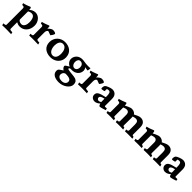

<svg xmlns="http://www.w3.org/2000/svg" viewBox="458 -2169 4149 4149"><g transform="rotate(45 2532.5 -94.5)"><path d="M201 -107Q201 -95 208.5 -84.5Q216 -74 229 -66.5Q242 -59 258 -54.5Q274 -50 292 -50Q318 -50 336.5 -63Q355 -76 367 -97.5Q379 -119 384.5 -146Q390 -173 390 -201Q390 -280 365.5 -327.5Q341 -375 287 -375Q264 -375 239.5 -367Q215 -359 201 -348ZM196 -388Q205 -397 218 -407.5Q231 -418 248.5 -427Q266 -436 287.5 -442Q309 -448 334 -448Q372 -448 406 -431.5Q440 -415 465.5 -385.5Q491 -356 506 -317Q521 -278 521 -233Q521 -178 504.5 -133Q488 -88 459 -55.5Q430 -23 390.5 -5.5Q351 12 306 12Q274 12 246 3Q218 -6 201 -17V179Q201 186 203.5 192Q206 198 214 202Q222 206 237.5 208Q253 210 280 210L291 258Q278 258 259.5 257.5Q241 257 221 256.5Q201 256 180.5 255.5Q160 255 144 255Q116 255 84 255.5Q52 256 18 258L8 210Q53 209 65 200.5Q77 192 77 179V-316Q77 -337 65.5 -349Q54 -361 14 -358L0 -399Q19 -404 41 -409.5Q63 -415 81 -422Q91 -426 116.5 -435.5Q142 -445 168 -456Q178 -456 183.5 -450.5Q189 -445 191.5 -436Q194 -427 194.5 -415.5Q195 -404 196 -392Z M762 -378Q767 -386 779 -398Q791 -410 806.5 -421Q822 -432 839.5 -440Q857 -448 875 -448Q895 -448 919.5 -442.5Q944 -437 958 -418Q958 -407 950.5 -391.5Q943 -376 933 -361Q923 -346 914.5 -335.5Q906 -325 904 -325L820 -356H816Q798 -354 785 -333.5Q772 -313 772 -278V-76Q772 -69 774.5 -63Q777 -57 785 -53Q793 -49 808.5 -47Q824 -45 851 -45L862 3Q849 3 830.5 2.5Q812 2 792 1.5Q772 1 751.5 0.5Q731 0 715 0Q687 0 655 0.5Q623 1 589 3L579 -45Q624 -46 636 -54.5Q648 -63 648 -76V-316Q648 -337 636.5 -349Q625 -361 585 -358L571 -399Q590 -404 612 -409.5Q634 -415 652 -422Q662 -426 687.5 -435.5Q713 -445 739 -456Q747 -456 751 -453.5Q755 -451 757 -442Q759 -429 759.5 -412.5Q760 -396 762 -378Z M1250 -50Q1280 -50 1300.5 -64Q1321 -78 1333 -100Q1345 -122 1350.5 -149.5Q1356 -177 1356 -203Q1356 -236 1349.5 -269.5Q1343 -303 1328 -329Q1313 -355 1289.5 -371.5Q1266 -388 1232 -388Q1201 -388 1180.5 -373.5Q1160 -359 1148 -336Q1136 -313 1131 -285.5Q1126 -258 1126 -233Q1126 -200 1133 -167.5Q1140 -135 1155 -108.5Q1170 -82 1193.5 -66Q1217 -50 1250 -50ZM996 -209Q996 -260 1014.5 -304Q1033 -348 1066 -380Q1099 -412 1143.5 -430Q1188 -448 1239 -448Q1293 -448 1338.5 -432.5Q1384 -417 1417 -387.5Q1450 -358 1468 -315.5Q1486 -273 1486 -219Q1486 -167 1467 -124.5Q1448 -82 1415 -51.5Q1382 -21 1337.5 -4.5Q1293 12 1243 12Q1189 12 1143.5 -2.5Q1098 -17 1065 -45Q1032 -73 1014 -114.5Q996 -156 996 -209Z M1774 -188Q1795 -188 1810 -197Q1825 -206 1834.5 -220Q1844 -234 1848.5 -252.5Q1853 -271 1853 -289Q1853 -309 1847.5 -327.5Q1842 -346 1830.5 -360Q1819 -374 1802.5 -382.5Q1786 -391 1764 -391Q1726 -391 1708.5 -362.5Q1691 -334 1691 -298Q1691 -250 1715.5 -219Q1740 -188 1774 -188ZM1925 -370Q1932 -366 1938.5 -356.5Q1945 -347 1949 -336Q1953 -325 1955.5 -313.5Q1958 -302 1958 -294Q1958 -254 1943 -222Q1928 -190 1902 -167.5Q1876 -145 1842 -133Q1808 -121 1769 -121Q1759 -121 1747.5 -122Q1736 -123 1724 -121Q1718 -119 1705.5 -113Q1693 -107 1693 -97Q1693 -84 1706.5 -80Q1720 -76 1728 -75Q1734 -73 1747 -71Q1760 -69 1775 -67Q1790 -65 1805 -63.5Q1820 -62 1831 -61Q1860 -58 1892.5 -54Q1925 -50 1943 -43Q1983 -28 2000 0Q2017 28 2017 72Q2017 110 1995.5 145Q1974 180 1937.5 207Q1901 234 1852.5 250.5Q1804 267 1749 267Q1710 267 1672.5 259.5Q1635 252 1605.5 235Q1576 218 1558.5 190.5Q1541 163 1541 122Q1541 109 1546 95Q1551 81 1562 70Q1566 66 1577.5 58Q1589 50 1602 41Q1615 32 1627.5 23.5Q1640 15 1648 10Q1637 5 1626.5 -4Q1616 -13 1607.5 -23.5Q1599 -34 1594 -45Q1589 -56 1589 -64Q1589 -72 1590.5 -77Q1592 -82 1598 -88Q1602 -92 1614 -100Q1626 -108 1639 -116Q1652 -124 1664 -131Q1676 -138 1681 -141Q1662 -148 1644.5 -161Q1627 -174 1613 -192Q1599 -210 1590.5 -232.5Q1582 -255 1582 -279Q1582 -313 1595 -343.5Q1608 -374 1631.5 -397.5Q1655 -421 1689 -434.5Q1723 -448 1765 -448Q1803 -448 1847.5 -439.5Q1892 -431 1939 -431Q1959 -431 1982.5 -431Q2006 -431 2025 -434Q2025 -430 2025 -420.5Q2025 -411 2023.5 -399Q2022 -387 2019 -375Q2016 -363 2011 -354ZM1893 113Q1893 96 1886 78Q1879 60 1855 49Q1828 36 1794.5 32.5Q1761 29 1738 29Q1733 29 1723 31Q1713 33 1708 36Q1703 39 1694.5 45.5Q1686 52 1678.5 61.5Q1671 71 1665.5 85Q1660 99 1660 118Q1660 158 1691.5 180.5Q1723 203 1776 203Q1806 203 1828 195Q1850 187 1864.5 174Q1879 161 1886 145Q1893 129 1893 113Z M2252 -378Q2257 -386 2269 -398Q2281 -410 2296.5 -421Q2312 -432 2329.5 -440Q2347 -448 2365 -448Q2385 -448 2409.5 -442.5Q2434 -437 2448 -418Q2448 -407 2440.5 -391.5Q2433 -376 2423 -361Q2413 -346 2404.5 -335.5Q2396 -325 2394 -325L2310 -356H2306Q2288 -354 2275 -333.5Q2262 -313 2262 -278V-76Q2262 -69 2264.5 -63Q2267 -57 2275 -53Q2283 -49 2298.5 -47Q2314 -45 2341 -45L2352 3Q2339 3 2320.5 2.5Q2302 2 2282 1.5Q2262 1 2241.5 0.5Q2221 0 2205 0Q2177 0 2145 0.5Q2113 1 2079 3L2069 -45Q2114 -46 2126 -54.5Q2138 -63 2138 -76V-316Q2138 -337 2126.5 -349Q2115 -361 2075 -358L2061 -399Q2080 -404 2102 -409.5Q2124 -415 2142 -422Q2152 -426 2177.5 -435.5Q2203 -445 2229 -456Q2237 -456 2241 -453.5Q2245 -451 2247 -442Q2249 -429 2249.5 -412.5Q2250 -396 2252 -378Z M2703 -183Q2668 -176 2647 -167.5Q2626 -159 2614 -150Q2602 -141 2598 -131.5Q2594 -122 2594 -113Q2594 -86 2612 -73Q2630 -60 2647 -60Q2662 -60 2678.5 -66.5Q2695 -73 2705 -82ZM2838 -68Q2846 -68 2854 -68.5Q2862 -69 2865 -69H2890Q2892 -58 2893 -51Q2894 -44 2898 -28Q2893 -26 2874 -19.5Q2855 -13 2832.5 -6Q2810 1 2788 6.5Q2766 12 2756 12Q2745 12 2738.5 6.5Q2732 1 2727.5 -8Q2723 -17 2719.5 -27.5Q2716 -38 2713 -47Q2705 -38 2693 -28Q2681 -18 2665.5 -9Q2650 0 2631 6Q2612 12 2590 12Q2568 12 2548.5 4.5Q2529 -3 2514.5 -16Q2500 -29 2491.5 -47.5Q2483 -66 2483 -87Q2483 -116 2494.5 -136.5Q2506 -157 2531.5 -172.5Q2557 -188 2598.5 -200.5Q2640 -213 2700 -226V-262Q2700 -316 2687.5 -346.5Q2675 -377 2640 -377Q2629 -377 2613.5 -374Q2598 -371 2591 -367V-303Q2591 -301 2583 -298Q2575 -295 2563.5 -292Q2552 -289 2538 -287Q2524 -285 2512 -285Q2504 -285 2500.5 -293Q2497 -301 2497 -321Q2497 -338 2503 -357Q2509 -376 2516 -384Q2525 -394 2547 -405.5Q2569 -417 2594.5 -426.5Q2620 -436 2644.5 -442Q2669 -448 2684 -448Q2747 -448 2784.5 -409Q2822 -370 2822 -290V-87Q2822 -73 2827.5 -70.5Q2833 -68 2838 -68Z M3119 -388Q3128 -392 3147 -402Q3166 -412 3189 -422.5Q3212 -433 3236.5 -440.5Q3261 -448 3282 -448Q3304 -448 3323.5 -442Q3343 -436 3357 -427.5Q3371 -419 3380.5 -409Q3390 -399 3393 -391Q3431 -409 3470.5 -428.5Q3510 -448 3552 -448Q3613 -448 3650.5 -409Q3688 -370 3688 -289V-76Q3688 -71 3689 -65.5Q3690 -60 3694 -55.5Q3698 -51 3706.5 -48Q3715 -45 3730 -45L3741 3Q3715 2 3690 1Q3665 0 3632 0Q3604 0 3576.5 0.5Q3549 1 3515 3L3505 -45Q3543 -46 3553 -54.5Q3563 -63 3564 -76V-256Q3564 -311 3545 -334.5Q3526 -358 3483 -358Q3470 -358 3446.5 -353Q3423 -348 3406 -340Q3408 -331 3408.5 -315.5Q3409 -300 3409 -289L3407 -76Q3407 -71 3408 -65.5Q3409 -60 3413 -55.5Q3417 -51 3425.5 -48Q3434 -45 3449 -45L3460 3Q3434 2 3409 1Q3384 0 3351 0Q3323 0 3295.5 0.5Q3268 1 3234 3L3224 -45Q3262 -46 3272 -54.5Q3282 -63 3283 -76V-256Q3283 -269 3282 -287Q3281 -305 3274 -320.5Q3267 -336 3252 -347Q3237 -358 3210 -358Q3190 -358 3167.5 -351Q3145 -344 3124 -335V-76Q3124 -71 3125 -65.5Q3126 -60 3130 -55.5Q3134 -51 3142.5 -48Q3151 -45 3166 -45L3177 3Q3151 2 3126 1Q3101 0 3068 0Q3040 0 3012.5 0.5Q2985 1 2951 3L2941 -45Q2979 -46 2989 -54.5Q2999 -63 3000 -76V-316Q3000 -337 2988.5 -349Q2977 -361 2937 -358L2923 -399Q2942 -404 2964 -409.5Q2986 -415 3004 -422Q3014 -426 3039.5 -435.5Q3065 -445 3091 -456Q3101 -456 3106.5 -450.5Q3112 -445 3114.5 -436Q3117 -427 3117.5 -414.5Q3118 -402 3119 -388Z M3969 -388Q3978 -392 3997 -402Q4016 -412 4039 -422.5Q4062 -433 4086.5 -440.5Q4111 -448 4132 -448Q4154 -448 4173.5 -442Q4193 -436 4207 -427.5Q4221 -419 4230.5 -409Q4240 -399 4243 -391Q4281 -409 4320.5 -428.5Q4360 -448 4402 -448Q4463 -448 4500.5 -409Q4538 -370 4538 -289V-76Q4538 -71 4539 -65.5Q4540 -60 4544 -55.5Q4548 -51 4556.5 -48Q4565 -45 4580 -45L4591 3Q4565 2 4540 1Q4515 0 4482 0Q4454 0 4426.5 0.5Q4399 1 4365 3L4355 -45Q4393 -46 4403 -54.5Q4413 -63 4414 -76V-256Q4414 -311 4395 -334.5Q4376 -358 4333 -358Q4320 -358 4296.5 -353Q4273 -348 4256 -340Q4258 -331 4258.5 -315.5Q4259 -300 4259 -289L4257 -76Q4257 -71 4258 -65.5Q4259 -60 4263 -55.5Q4267 -51 4275.5 -48Q4284 -45 4299 -45L4310 3Q4284 2 4259 1Q4234 0 4201 0Q4173 0 4145.5 0.5Q4118 1 4084 3L4074 -45Q4112 -46 4122 -54.5Q4132 -63 4133 -76V-256Q4133 -269 4132 -287Q4131 -305 4124 -320.5Q4117 -336 4102 -347Q4087 -358 4060 -358Q4040 -358 4017.5 -351Q3995 -344 3974 -335V-76Q3974 -71 3975 -65.5Q3976 -60 3980 -55.5Q3984 -51 3992.5 -48Q4001 -45 4016 -45L4027 3Q4001 2 3976 1Q3951 0 3918 0Q3890 0 3862.5 0.5Q3835 1 3801 3L3791 -45Q3829 -46 3839 -54.5Q3849 -63 3850 -76V-316Q3850 -337 3838.5 -349Q3827 -361 3787 -358L3773 -399Q3792 -404 3814 -409.5Q3836 -415 3854 -422Q3864 -426 3889.5 -435.5Q3915 -445 3941 -456Q3951 -456 3956.5 -450.5Q3962 -445 3964.5 -436Q3967 -427 3967.5 -414.5Q3968 -402 3969 -388Z M4860 -183Q4825 -176 4804 -167.5Q4783 -159 4771 -150Q4759 -141 4755 -131.5Q4751 -122 4751 -113Q4751 -86 4769 -73Q4787 -60 4804 -60Q4819 -60 4835.5 -66.5Q4852 -73 4862 -82ZM4995 -68Q5003 -68 5011 -68.5Q5019 -69 5022 -69H5047Q5049 -58 5050 -51Q5051 -44 5055 -28Q5050 -26 5031 -19.5Q5012 -13 4989.5 -6Q4967 1 4945 6.5Q4923 12 4913 12Q4902 12 4895.5 6.5Q4889 1 4884.5 -8Q4880 -17 4876.5 -27.5Q4873 -38 4870 -47Q4862 -38 4850 -28Q4838 -18 4822.5 -9Q4807 0 4788 6Q4769 12 4747 12Q4725 12 4705.5 4.5Q4686 -3 4671.5 -16Q4657 -29 4648.5 -47.5Q4640 -66 4640 -87Q4640 -116 4651.5 -136.5Q4663 -157 4688.5 -172.5Q4714 -188 4755.5 -200.5Q4797 -213 4857 -226V-262Q4857 -316 4844.5 -346.5Q4832 -377 4797 -377Q4786 -377 4770.5 -374Q4755 -371 4748 -367V-303Q4748 -301 4740 -298Q4732 -295 4720.5 -292Q4709 -289 4695 -287Q4681 -285 4669 -285Q4661 -285 4657.5 -293Q4654 -301 4654 -321Q4654 -338 4660 -357Q4666 -376 4673 -384Q4682 -394 4704 -405.5Q4726 -417 4751.5 -426.5Q4777 -436 4801.5 -442Q4826 -448 4841 -448Q4904 -448 4941.5 -409Q4979 -370 4979 -290V-87Q4979 -73 4984.5 -70.5Q4990 -68 4995 -68Z"/></g></svg>

Font: Lusitana
Style: Bold
Weight: 700
Designer: Ana Paula Megda
Foundry: Ana Paula Megda
Version: Version 1.000; ttfautohint (v1.1) -l 8 -r 50 -G 200 -x 14 -D